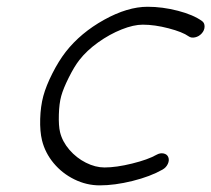

<svg xmlns="http://www.w3.org/2000/svg" viewBox="-20 -559 637 579"><path d="M487.5 -85Q491.2 -75.7 486.1 -64.7Q481 -53.7 470.2 -47.6Q433.3 -26.6 379.6 -13.3Q325.9 0 280.8 0Q241 0 204.2 -18.1Q167.5 -36.1 141.7 -67.1Q116 -98.1 106.7 -135.7Q100.1 -162.8 101.2 -200.6Q102.3 -238.3 110.6 -269.3Q119.1 -300.5 138.1 -337.9Q157 -375.2 178.2 -402.6Q223.1 -460 293.9 -499.3Q364.7 -538.6 425 -538.6Q470 -538.6 516.6 -526.5Q563.2 -514.4 589.4 -495.4Q597.2 -489.7 596.9 -478.6Q596.7 -467.5 588.4 -458.3Q580.1 -449 568.4 -446.4Q556.6 -443.8 548.8 -449.5Q530.5 -462.6 488.4 -473.6Q446.3 -484.6 410.6 -484.6Q382.8 -484.6 346.7 -470.2Q310.5 -455.8 276 -431.2Q241.5 -406.5 219.5 -378.2Q204.3 -358.9 187.5 -325.3Q170.7 -291.7 164.6 -269.3Q158.4 -246.8 157.5 -213.3Q156.5 -179.7 161.1 -160.4Q168 -132.1 189.2 -107.4Q210.4 -82.8 239 -68.4Q267.6 -54 295.2 -54Q330.6 -54 378.4 -65.8Q426.3 -77.6 452.1 -92.3Q462.9 -98.4 473.4 -96.2Q483.9 -94 487.5 -85Z"/></svg>

Font: Tecnico
Style: FinoInclinado
Weight: 400
Italic angle: -15°
Version: Version 1.3